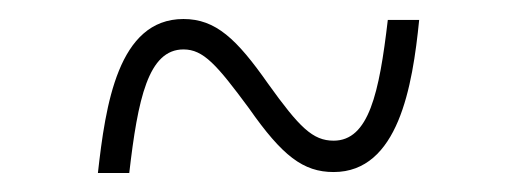

<svg xmlns="http://www.w3.org/2000/svg" viewBox="-20 -487 540 202"><path d="M83 -305H116C125 -383 136 -435 173 -435C194 -435 208 -419 242 -373C277 -323 299 -306 331 -306C399 -306 414 -396 421 -466H388C379 -389 368 -339 331 -339C309 -339 295 -353 262 -399C229 -446 207 -467 173 -467C104 -467 91 -376 83 -305Z"/></svg>

Font: Noto Sans Mono ExtraCondensed ExtraLight
Style: Regular
Weight: 200
Width: 2
Designer: Monotype Design Team
Foundry: Monotype Imaging Inc.
Version: Version 2.014